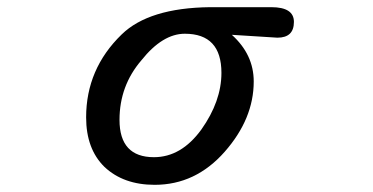

<svg xmlns="http://www.w3.org/2000/svg" viewBox="-20 -493 1040 535"><path d="M271 -28Q220 -78 220 -166Q220 -301 319 -397Q395 -471 565 -473H736Q799 -473 799 -432Q799 -388 753 -388L626 -396Q687 -341 687 -266Q687 -162 606 -70Q525 22 411 22Q324 22 271 -28ZM409 -55Q485 -55 541 -132Q597 -211 597 -290Q597 -399 495 -399Q433 -399 374 -325Q313 -254 313 -159Q313 -55 409 -55Z"/></svg>

Font: 寒蝉全圆体
Style: Regular
Weight: 400
Designer: Warren2060
      Designed by Motoya company      

      [Varela Round]
      Joe Prince(Latin component); Avraham Cornf
Foundry: ChillType
Version: Version 3.200